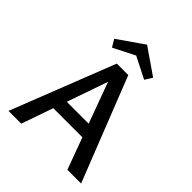

<svg xmlns="http://www.w3.org/2000/svg" viewBox="-235 -1007 1148 1148"><g transform="rotate(45 339.0 -433.0)"><path d="M202 -705 174 -752 338 -866 503 -752 474 -705 338 -774ZM456 -201H210L140 0H32L290 -658H387L646 0H530ZM425 -285 330 -544 240 -285Z"/></g></svg>

Font: Ysabeau Infant Semibold
Style: Regular
Weight: 600
Designer: Christian Thalmann (Catharsis Fonts)
Version: Version 0.003